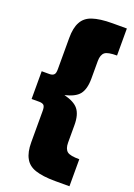

<svg xmlns="http://www.w3.org/2000/svg" viewBox="-163 -807 697 995"><g transform="rotate(20 185.0 -309.0)"><path d="M249 -350C264 -369 272 -398 272 -437V-534C272 -557 278 -573 289 -582C300 -591 323 -595 356 -595V-744H277C230 -744 194 -739 167 -730C140 -721 121 -705 110 -684C98 -663 92 -633 92 -596V-424C92 -409 90 -399 85 -394C80 -388 71 -385 59 -385H17V-232H59C71 -232 80 -229 85 -224C90 -218 92 -208 92 -194V-21C92 16 98 45 110 66C121 87 140 103 167 112C194 121 230 126 277 126H356V-23C323 -23 300 -27 289 -36C278 -45 272 -61 272 -84V-181C272 -220 264 -248 249 -267C234 -286 207 -300 170 -309C207 -318 234 -331 249 -350Z"/></g></svg>

Font: Argentum Sans ExtraBold
Style: Regular
Weight: 800
Designer: Julieta Ulanovsky
Foundry: Julieta Ulanovsky
Version: Version 5.001;February 15, 2019;FontCreator 11.5.0.2425 64-b